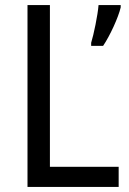

<svg xmlns="http://www.w3.org/2000/svg" viewBox="-20 -734 508 754"><path d="M88 0H446V-79H176V-714H88ZM454 -705V-714H367C364 -675 348 -598 338 -566V-554H385C412 -594 445 -666 454 -705Z"/></svg>

Font: Noto Sans Bengali SemiCondensed
Style: Regular
Weight: 400
Width: 4
Designer: Jelle Bosma - Monotype Design Team
Foundry: Monotype Imaging Inc.
Version: Version 2.003